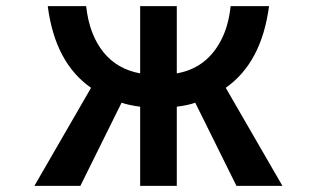

<svg xmlns="http://www.w3.org/2000/svg" viewBox="-20 -585 1040 630"><path d="M92.8 24.9 278.8 -296.9Q160.6 -378.9 136.7 -564.9H262.7Q272.9 -470.7 320.3 -412.6Q365.2 -357.9 439.9 -344.2V-564.9H560.1V-344.2Q656.2 -361.3 703.6 -449.7Q729.5 -497.1 736.8 -564.9H862.8Q838.4 -379.4 720.7 -296.9L906.7 24.9H755.9L620.6 -248Q598.1 -239.7 560.1 -234.9V24.9H439.9V-234.9Q402.8 -239.7 378.9 -248L243.7 24.9Z"/></svg>

Font: FORM UDPGothic
Style: Bold
Weight: 700
Foundry: Pronama LLC
Version: Version 1.051